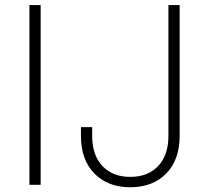

<svg xmlns="http://www.w3.org/2000/svg" viewBox="-20 -748 835 777"><path d="M144.5 -727.5V0H99.1V-727.5ZM507.3 9.8Q416.5 9.8 362.1 -45.7Q307.6 -101.1 307.6 -198.2V-233.4H353V-198.2Q353 -120.1 394.5 -76.2Q436 -32.2 507.3 -32.2Q578.6 -32.2 620.1 -76.2Q661.6 -120.1 661.6 -198.2V-727.5H707V-198.2Q707 -101.1 652.6 -45.7Q598.1 9.8 507.3 9.8Z"/></svg>

Font: Inter 18pt ExtraLight
Style: Regular
Weight: 250
Designer: Rasmus Andersson
Foundry: rsms
Version: Version 4.001;git-66647c0bb